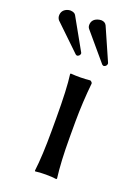

<svg xmlns="http://www.w3.org/2000/svg" viewBox="-180 -742 574 802"><g transform="rotate(20 107.0 -341.0)"><path d="M-7.8 -679.2Q10.3 -678.2 16.1 -668L94.2 -528.8Q95.2 -526.9 95.2 -524.9Q93.8 -514.2 82 -511.2Q77.6 -512.2 75.2 -514.2L-39.1 -624Q-45.9 -632.8 -45.9 -643.1Q-45.9 -667 -22.9 -676.3Q-15.1 -679.2 -7.8 -679.2ZM127.9 -685.1Q144.5 -684.1 150.9 -670.9L213.9 -527.8Q215.3 -524.4 214.8 -522Q212.4 -510.7 201.2 -508.8Q196.8 -509.8 193.8 -512.2L91.8 -632.8Q85.9 -639.6 85.9 -648.9Q85.9 -673.3 110.4 -682.1Q119.1 -685.1 127.9 -685.1ZM89.8 -234.9Q89.8 -367.7 81.1 -429.2L83 -432.1Q126 -428.7 169.9 -433.1Q178.2 -428.7 179.2 -422.9Q170.4 -337.4 169.9 -251V-180.2Q169.9 -70.8 179.2 0L176.8 2.9Q158.7 0 129.9 0Q101.1 0 83 2.9L81.1 0Q89.8 -68.4 89.8 -180.2Z"/></g></svg>

Font: Linux Biolinum O
Style: Regular
Weight: 400
Designer: Philipp H. Poll
Foundry: Philipp H. Poll
Version: Version 1.0.4